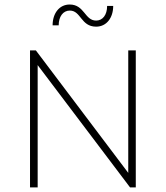

<svg xmlns="http://www.w3.org/2000/svg" viewBox="-20 -814 721 834"><path d="M283.2 -768.1C332 -768.1 331.1 -698.2 397.5 -698.2C442.9 -698.2 471.7 -736.8 471.7 -788.1H445.3C445.3 -749 425.8 -724.6 397.5 -724.6C347.7 -724.6 347.2 -794.4 282.7 -794.4C237.8 -794.4 208.5 -756.3 208.5 -704.1H234.9C234.9 -741.2 253.4 -768.1 283.2 -768.1ZM537.1 -595.2V-63L135.7 -595.2H110.4V0H143.6V-531.2L544.9 0H569.8V-595.2Z"/></svg>

Font: Now ExtraLight
Style: Regular
Weight: 200
Designer: Alfredo Marco Pradil
Foundry: Alfredo Marco Pradil
Version: Version 1.200;hotconv 1.0.109;makeotfexe 2.5.65596